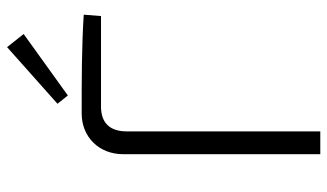

<svg xmlns="http://www.w3.org/2000/svg" viewBox="-216 -732 947 556"><g transform="rotate(-90 258.0 -453.5)"><path d="M438 -859 400 -907 236 -761 260 -731ZM90 0H156V-560C156 -610 181 -635 228 -635H490L494 -685C401 -691 304 -691 208 -691C140 -691 90 -641 90 -571Z"/></g></svg>

Font: SnT
Style: Regular
Weight: 300
Designer: Natanael Gama
Version: Version 1.001;PS 001.001;hotconv 1.0.70;makeotf.lib2.5.58329